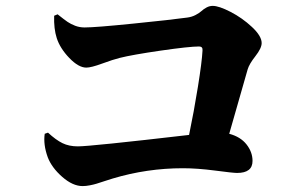

<svg xmlns="http://www.w3.org/2000/svg" viewBox="-20 -691 1040 656"><path d="M165 -637.2 176.8 -642.1Q200.2 -623.5 210.9 -616.2Q221.7 -608.9 236.8 -603Q252 -597.2 269 -597.2Q305.7 -597.2 435.8 -610.4Q565.9 -623.5 619.1 -630.9Q634.8 -632.8 647.9 -639.6Q661.1 -646.5 668.5 -653.3Q675.8 -660.2 685.8 -665.5Q695.8 -670.9 707 -670.9Q728 -670.9 767.8 -650.4Q807.6 -629.9 840.8 -598.9Q874 -567.9 874 -543.9Q874 -526.4 852.8 -499.3Q831.5 -472.2 826.2 -454.1Q770 -256.8 763.2 -233.9Q801.8 -223.6 822.3 -197.5Q842.8 -171.4 842.8 -141.1Q842.8 -100.1 790 -100.1Q776.4 -100.1 715.1 -108.2Q653.8 -116.2 605 -116.2Q482.4 -116.2 365.2 -81.1Q355.5 -78.1 337.6 -72.3Q319.8 -66.4 310.3 -63.5Q300.8 -60.5 287.4 -57.9Q273.9 -55.2 262.2 -55.2Q228.5 -55.2 192.6 -86.7Q156.7 -118.2 143.1 -153.8Q127.4 -197.3 132.8 -233.9L144 -237.8Q170.9 -212.9 193.4 -201.9Q215.8 -190.9 246.1 -190.9Q289.1 -190.9 626 -230Q642.6 -309.6 656.2 -394.5Q669.9 -479.5 671.9 -518.1Q673.3 -532.2 660.2 -532.2Q627 -532.2 529.3 -518.1Q431.6 -503.9 389.2 -493.2Q367.2 -487.8 329.3 -473.9Q291.5 -460 274.9 -460Q248.5 -460 216.8 -492.9Q185.1 -525.9 173.8 -561Q163.6 -592.8 165 -637.2Z"/></svg>

Font: Noto Serif JP Black
Style: Regular
Weight: 900
Designer: Ryoko NISHIZUKA  (kana & ideographs); Frank Grießhammer (Latin, Greek & Cyrillic); Wenlong ZHANG  (bopomofo); Sandoll Co
Foundry: Adobe Systems Incorporated
Version: Version 1.001;PS 1.001;hotconv 16.6.54;makeotf.lib2.5.65590